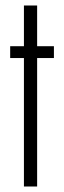

<svg xmlns="http://www.w3.org/2000/svg" viewBox="-20 -678 232 698"><path d="M67 0V-467H17V-510H67V-658H115V-510H176V-467H115V0Z"/></svg>

Font: Saira Ultra Condensed Light
Style: Regular
Weight: 300
Width: 1
Designer: Hector Gatti with collaboration of the Omnibus-Type team
Foundry: Omnibus-Type
Version: Version 1.001; ttfautohint (v1.8)